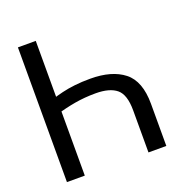

<svg xmlns="http://www.w3.org/2000/svg" viewBox="-127 -831 933 952"><g transform="rotate(-20 340.0 -355.5)"><path d="M591.3 0H497.1V-222.2Q497.1 -305.2 460.7 -335.2Q424.3 -365.2 350.6 -365.2Q292.5 -365.2 239.7 -356Q187 -346.7 137.2 -331.5V-408.7Q168.9 -418.9 200.7 -426.5Q232.4 -434.1 268.6 -438.2Q304.7 -442.4 350.6 -442.4Q463.9 -442.4 527.6 -392.3Q591.3 -342.3 591.3 -222.2ZM161.1 0H66.9V-710.9H161.1Z"/></g></svg>

Font: RobotoDEMO
Style: Regular
Weight: 400
Designer: Christian Robertson
Foundry: Google
Version: Version 2.136